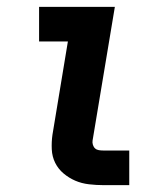

<svg xmlns="http://www.w3.org/2000/svg" viewBox="-20 -540 490 560"><path d="M282 0Q261 0 239.5 -2.5Q218 -5 199.5 -13Q181 -21 165.5 -34Q150 -47 141 -65Q132 -83 131 -104.5Q130 -126 133 -147L178 -419H94V-520H315L250 -130Q249 -124 251 -117.5Q253 -111 257.5 -107Q262 -103 268.5 -102Q275 -101 282 -101H357V0Z"/></svg>

Font: Zed Sans Extended
Style: Bold Italic
Weight: 700
Width: 7
Italic angle: -9°
Designer: Belleve Invis
Foundry: Belleve Invis
Version: Version 1.0.0; ttfautohint (v1.8.4)